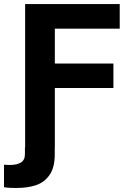

<svg xmlns="http://www.w3.org/2000/svg" viewBox="-43 -727 647 946"><path d="M226.8 0V33.6Q226.8 97.7 201.6 134.3Q176.4 171 135.3 185.1Q94.2 199.2 36 199.2Q23.9 199.2 6.9 198.5Q-10.1 197.8 -23.3 195.4V84.9Q-18.8 84.9 -13.1 85.1Q-7.3 85.3 -2.4 85.8H6.4Q39.7 85.8 59.8 73.8Q79.8 61.8 79.8 33.1V0ZM80.8 -707H546.9V-585.8H227.2V-414.1H515.8V-293.3H227.2V0H80.8Z"/></svg>

Font: Pretendard Std Variable
Style: Regular
Weight: 400
Designer: Base glyphs from Inter by Rasmus Andersson; Hangeul glyphs from Noto Sans CJK(Source Han Sans) by Jang Soo-young and Kan
Foundry: Kil Hyung-jin
Version: Version 1.309;Glyphs 3.2 (3225)